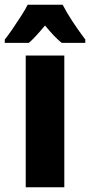

<svg xmlns="http://www.w3.org/2000/svg" viewBox="-57 -786 378 806"><path d="M213 0H51V-553H213ZM206 -766Q240 -701 301 -620V-606H202Q172 -630 132 -679Q88 -626 64 -606H-37V-620Q-23 -637 -4 -665Q15 -693 33 -721Q51 -749 59 -766Z"/></svg>

Font: Noto Sans Khmer UI ExtraCondensed Black
Style: Regular
Weight: 900
Width: 2
Designer: Danh Hong and the Monotype Design Team
Foundry: Monotype Imaging Inc.
Version: Version 2.002; ttfautohint (v1.8.4.7-5d5b)